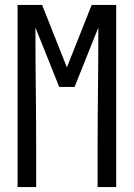

<svg xmlns="http://www.w3.org/2000/svg" viewBox="-20 -755 540 775"><path d="M51 0V-735H150L250 -483L350 -735H449V0H374V-147Q374 -271 375.5 -395.5Q377 -520 377 -644L281 -404H219L123 -644Q123 -520 124.5 -395.5Q126 -271 126 -147V0Z"/></svg>

Font: Iosevka Custom
Style: Regular
Weight: 400
Monospace: yes
Designer: Belleve Invis
Foundry: Belleve Invis
Version: Version 32.5.0; ttfautohint (v1.8.4)